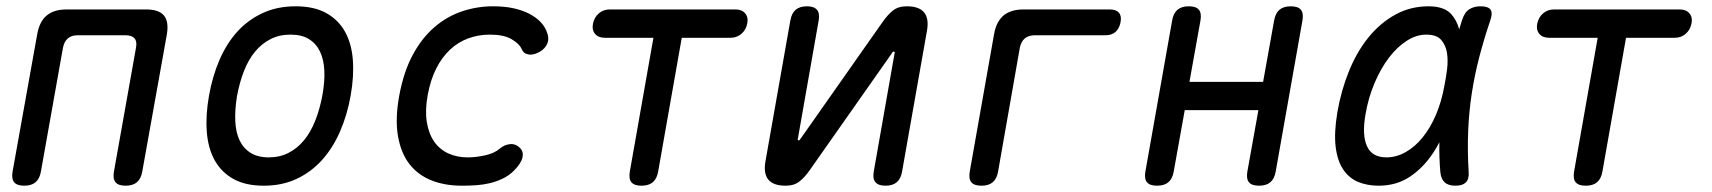

<svg xmlns="http://www.w3.org/2000/svg" viewBox="-20 -580 5440 610"><path d="M57 10Q34 10 25 -1Q16 -12 20 -35L98 -470Q105 -511 128 -530.5Q151 -550 192 -550H444Q485 -550 501 -530.5Q517 -511 510 -470L432 -35Q428 -12 415 -1Q402 10 379 10Q356 10 347 -1Q338 -12 342 -35L412 -428Q416 -448 407.5 -458Q399 -468 379 -468H227Q207 -468 195.5 -458Q184 -448 180 -428L110 -35Q106 -12 93 -1Q80 10 57 10Z M818 10Q760 10 721.5 -11.5Q683 -33 662 -71Q641 -109 637 -161.5Q633 -214 644 -276Q655 -338 677.5 -390Q700 -442 734 -479.5Q768 -517 814.5 -538.5Q861 -560 919 -560Q978 -560 1016.5 -538.5Q1055 -517 1076 -479.5Q1097 -442 1101 -390Q1105 -338 1094 -276Q1083 -214 1060 -161.5Q1037 -109 1002.5 -71Q968 -33 922 -11.5Q876 10 818 10ZM834 -80Q869 -80 897 -94.5Q925 -109 946 -134.5Q967 -160 981.5 -196.5Q996 -233 1004 -276Q1012 -319 1010.5 -354.5Q1009 -390 997 -415.5Q985 -441 962 -455.5Q939 -470 903 -470Q867 -470 839 -455.5Q811 -441 790 -415.5Q769 -390 755 -354Q741 -318 733 -275Q726 -232 727.5 -196Q729 -160 741 -134.5Q753 -109 776 -94.5Q799 -80 834 -80Z M1248 -274Q1262 -351 1291 -405Q1320 -459 1360 -493.5Q1400 -528 1448 -544Q1496 -560 1546 -560Q1584 -560 1612.5 -553.5Q1641 -547 1662 -536Q1683 -525 1696.5 -511Q1710 -497 1716 -482Q1726 -459 1719 -442Q1712 -425 1694 -415Q1674 -404 1658.5 -407Q1643 -410 1637 -425Q1629 -442 1604.5 -456Q1580 -470 1536 -470Q1500 -470 1467.5 -458Q1435 -446 1409.5 -422Q1384 -398 1366 -362.5Q1348 -327 1339 -279Q1330 -230 1336 -192.5Q1342 -155 1359.5 -130Q1377 -105 1404.5 -92.5Q1432 -80 1466 -80Q1492 -80 1521.5 -86.5Q1551 -93 1568 -108Q1582 -120 1600 -122Q1618 -124 1632 -110Q1638 -104 1640 -96.5Q1642 -89 1640 -80Q1638 -71 1631.5 -60.5Q1625 -50 1613 -38Q1597 -22 1577 -12.5Q1557 -3 1536 2Q1515 7 1492.5 8.5Q1470 10 1448 10Q1393 10 1350.5 -7Q1308 -24 1281 -58.5Q1254 -93 1244.5 -147Q1235 -201 1248 -274Z M2056 -460H1901Q1881 -460 1870.5 -472.5Q1860 -485 1864 -505Q1868 -525 1882.5 -537.5Q1897 -550 1917 -550H2317Q2337 -550 2347.5 -537.5Q2358 -525 2354 -505Q2350 -485 2335.5 -472.5Q2321 -460 2301 -460H2146L2071 -35Q2067 -12 2054 -1Q2041 10 2018 10Q1995 10 1986 -1Q1977 -12 1981 -35Z M2412 -68 2491 -515Q2495 -538 2508 -549Q2521 -560 2544 -560Q2566 -560 2575.5 -549Q2585 -538 2581 -515L2515 -140Q2514 -137 2514.5 -135.5Q2515 -134 2518 -134Q2520 -134 2521 -136L2524 -140L2784 -510Q2800 -533 2817 -546.5Q2834 -560 2861 -560Q2900 -560 2916 -540.5Q2932 -521 2925 -482L2846 -35Q2842 -12 2829 -1Q2816 10 2793 10Q2771 10 2761.5 -1Q2752 -12 2756 -35L2822 -410Q2823 -413 2822.5 -414.5Q2822 -416 2819 -416Q2817 -416 2816 -415L2813 -410L2553 -40Q2537 -17 2520 -3.5Q2503 10 2476 10Q2437 10 2421 -9.5Q2405 -29 2412 -68Z M3098 10Q3075 10 3066 -1Q3057 -12 3061 -35L3138 -470Q3145 -511 3168 -530.5Q3191 -550 3232 -550H3506Q3526 -550 3535 -539.5Q3544 -529 3540 -509Q3536 -489 3524 -478.5Q3512 -468 3492 -468H3268Q3248 -468 3236 -458Q3224 -448 3220 -428L3151 -35Q3147 -12 3134 -1Q3121 10 3098 10Z M3656 10Q3633 10 3624 -1Q3615 -12 3619 -35L3704 -515Q3708 -538 3721 -549Q3734 -560 3757 -560Q3780 -560 3789 -549Q3798 -538 3794 -515L3759 -320H3993L4028 -515Q4032 -538 4045 -549Q4058 -560 4081 -560Q4104 -560 4113 -549Q4122 -538 4118 -515L4033 -35Q4029 -12 4016 -1Q4003 10 3980 10Q3957 10 3948 -1Q3939 -12 3943 -35L3978 -230H3744L3709 -35Q3705 -12 3692 -1Q3679 10 3656 10Z M4360 10Q4324 10 4295 -2Q4266 -14 4247.5 -41.5Q4229 -69 4223.5 -113.5Q4218 -158 4229 -224Q4241 -293 4266 -354.5Q4291 -416 4328 -461.5Q4365 -507 4413 -533.5Q4461 -560 4519 -560Q4567 -560 4590 -536Q4608 -516 4616 -487Q4620 -501 4625 -516Q4633 -541 4648 -550.5Q4663 -560 4684 -560Q4708 -560 4715.5 -549.5Q4723 -539 4715 -516Q4695 -457 4680 -399.5Q4665 -342 4656 -283.5Q4647 -225 4644.5 -163.5Q4642 -102 4646 -34Q4648 -12 4637.5 -1Q4627 10 4604 10Q4581 10 4569.5 -1Q4558 -12 4556 -34Q4552 -82 4553 -128Q4544 -110 4533 -94Q4503 -48 4460 -19Q4417 10 4360 10ZM4385 -80Q4416 -80 4445.5 -96.5Q4475 -113 4499.5 -143Q4524 -173 4542 -215Q4560 -257 4569 -308Q4574 -332 4577.5 -360.5Q4581 -389 4577 -413Q4573 -437 4558.5 -453.5Q4544 -470 4511 -470Q4480 -470 4449.5 -450.5Q4419 -431 4393 -397Q4367 -363 4347 -316Q4327 -269 4318 -215Q4307 -151 4323 -115.5Q4339 -80 4385 -80Z M5056 -460H4901Q4881 -460 4870.5 -472.5Q4860 -485 4864 -505Q4868 -525 4882.5 -537.5Q4897 -550 4917 -550H5317Q5337 -550 5347.5 -537.5Q5358 -525 5354 -505Q5350 -485 5335.5 -472.5Q5321 -460 5301 -460H5146L5071 -35Q5067 -12 5054 -1Q5041 10 5018 10Q4995 10 4986 -1Q4977 -12 4981 -35Z"/></svg>

Font: Maple Mono Normal NL
Style: Italic
Weight: 400
Italic angle: -10°
Monospace: yes
Designer: subframe7536
Version: Version 7.000